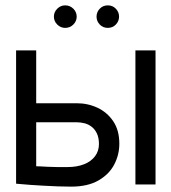

<svg xmlns="http://www.w3.org/2000/svg" viewBox="-20 -688 637 716"><path d="M223 -668Q206 -668 193.5 -655.5Q181 -643 181 -626Q181 -609 193.5 -596.5Q206 -584 223 -584Q241 -584 253.5 -596.5Q266 -609 266 -626Q266 -643 253.5 -655.5Q241 -668 223 -668ZM382 -668Q364 -668 352 -655.5Q340 -643 340 -626Q340 -609 352 -596.5Q364 -584 382 -584Q400 -584 412 -596.5Q424 -609 424 -626Q424 -643 412 -655.5Q400 -668 382 -668ZM485 0H560V-500H485ZM266 -303H115V-500H40V-3Q43 -3 57.5 -1.5Q72 0 94 1.5Q116 3 142 4.5Q168 6 195 7Q222 8 245 8Q307 8 347 -15Q387 -38 406 -74.5Q425 -111 425 -152Q425 -202 402.5 -235.5Q380 -269 344 -286Q308 -303 266 -303ZM232 -65Q213 -65 194 -65Q175 -65 158.5 -66Q142 -67 130.5 -67.5Q119 -68 115 -68V-232H266Q280 -232 294.5 -228.5Q309 -225 321.5 -215.5Q334 -206 341.5 -190Q349 -174 349 -151Q349 -125 334.5 -105.5Q320 -86 293.5 -75.5Q267 -65 232 -65Z"/></svg>

Font: Advent Pro Medium
Style: Regular
Weight: 500
Designer: VivaRado, Andreas Kalpakidis
Foundry: VivaRado, Andreas Kalpakidis
Version: Version 3.000